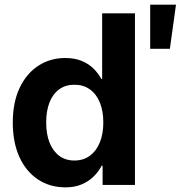

<svg xmlns="http://www.w3.org/2000/svg" viewBox="-20 -784 766 814"><path d="M257.3 10.3Q191.9 10.3 141.4 -22.9Q90.8 -56.2 62.5 -117.9Q34.2 -179.7 34.2 -264.2Q34.2 -349.6 63 -410.9Q91.8 -472.2 142.3 -505.1Q192.9 -538.1 256.3 -538.1Q295.9 -538.1 325.4 -526.1Q355 -514.2 375.7 -493.9Q396.5 -473.6 409.7 -449.2H413.1V-727.5H552.2V0H415V-81.5H411.1Q397.9 -56.2 376.7 -35.4Q355.5 -14.6 325.9 -2.2Q296.4 10.3 257.3 10.3ZM295.4 -103.5Q333.5 -103.5 360.8 -123.5Q388.2 -143.6 403.1 -179.9Q418 -216.3 418 -264.6Q418 -313.5 403.3 -349.4Q388.7 -385.3 361.1 -405Q333.5 -424.8 295.4 -424.8Q257.8 -424.8 231 -405.3Q204.1 -385.7 189.9 -349.9Q175.8 -314 175.8 -264.6Q175.8 -215.3 190.2 -179.2Q204.6 -143.1 231.2 -123.3Q257.8 -103.5 295.4 -103.5ZM616.7 -577.1V-764.2H726.1L700.2 -577.1Z"/></svg>

Font: Inter Cardless Tabular Bold
Style: Bold
Weight: 700
Designer: Rasmus Andersson
Foundry: rsms
Version: Version 4.000;git-4fc901f